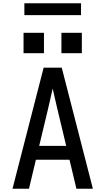

<svg xmlns="http://www.w3.org/2000/svg" viewBox="-20 -1146 640 1166"><path d="M56 0 245 -735H355L544 0H444L402 -176H198L156 0ZM382 -260 327 -490Q320 -519 313.5 -548.5Q307 -578 300 -608Q293 -578 286.5 -548.5Q280 -519 273 -490L218 -260ZM353 -823V-947H477V-823ZM123 -823V-947H247V-823ZM128 -1054V-1126H472V-1054Z"/></svg>

Font: Iosevka SS04 Medium Extended
Style: Regular
Weight: 500
Width: 7
Monospace: yes
Designer: Belleve Invis
Foundry: Belleve Invis
Version: Version 19.0.0; ttfautohint (v1.8.4)